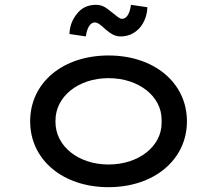

<svg xmlns="http://www.w3.org/2000/svg" viewBox="-20 -766 900 796"><path d="M481 -615C546 -615 589 -671 591 -736L523 -746C518 -709 505 -688 486 -688C475 -688 467 -697 440 -718C420 -734 405 -746 378 -746C345 -746 319 -734 300 -710C280 -686 269 -658 268 -625L336 -615C341 -654 356 -673 373 -673C384 -673 394 -666 419 -643C439 -627 454 -615 481 -615ZM430 10C619 10 755 -104 755 -263C755 -423 619 -536 430 -536C240 -536 105 -423 105 -263C105 -104 240 10 430 10ZM430 -84C305 -84 210 -160 210 -260C210 -261 210 -262 210 -263C210 -264 210 -265 210 -266C210 -366 305 -442 430 -442C556 -442 650 -366 650 -270C650 -267 650 -265 650 -263C650 -261 650 -259 650 -256C650 -160 556 -84 430 -84Z"/></svg>

Font: Lexend Peta
Style: Regular
Weight: 400
Designer: Bonnie Shaver-Troup, Thomas Jockin
Foundry: Lexend
Version: Version 1.007